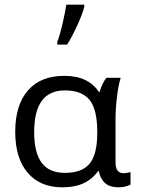

<svg xmlns="http://www.w3.org/2000/svg" viewBox="-20 -799 651 831"><path d="M261.2 -50.8Q335.4 -50.8 368.2 -91.1Q400.9 -131.3 400.9 -222.7V-229Q400.9 -325.2 367.7 -366.5Q334.5 -407.7 260.3 -407.7Q127.9 -407.7 127.9 -227.5Q127.9 -138.7 160.2 -94.7Q192.4 -50.8 261.2 -50.8ZM250 11.7Q153.3 11.7 99.6 -51.5Q45.9 -114.7 45.9 -228.5Q45.9 -344.2 100.8 -407.5Q155.8 -470.7 257.8 -470.7Q312 -470.7 348.6 -452.9Q385.3 -435.1 409.2 -399.9H410.6Q421.4 -437.5 440.4 -462.4H502.4Q492.7 -432.1 486.3 -380.6Q480 -329.1 480 -280.3V-95.2Q480 -49.3 515.1 -49.3Q527.3 -49.3 544.9 -54.2V0Q522.9 11.7 493.2 11.7Q456.1 11.7 435.5 -5.9Q415 -23.4 407.2 -58.6H404.8Q378.9 -22.9 341.1 -5.6Q303.2 11.7 250 11.7ZM228 -618.2Q239.7 -648.4 250.7 -696.3Q261.7 -744.1 267.1 -778.8H344.7V-769Q336.9 -737.8 314 -688Q291 -638.2 270.5 -606H228Z"/></svg>

Font: XL-Viking
Style: Regular
Weight: 400
Foundry: Ascender Corporation
Version: Version 1.10 March 23, 2015